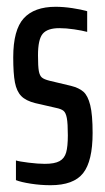

<svg xmlns="http://www.w3.org/2000/svg" viewBox="-20 -538 310 566"><path d="M27 -7V-65Q36 -62 64 -58.5Q92 -55 112 -55Q141 -55 155.5 -63Q170 -71 175 -88.5Q180 -106 180 -139Q180 -174 177 -190Q174 -206 167 -211.5Q160 -217 145 -220L84 -234Q56 -241 42.5 -255Q29 -269 24 -295Q19 -321 19 -369Q19 -450 50 -484Q81 -518 144 -518Q167 -518 193.5 -514Q220 -510 237 -505V-444Q222 -448 198.5 -451.5Q175 -455 155 -455Q120 -455 106 -438.5Q92 -422 92 -375Q92 -342 94.5 -328.5Q97 -315 103.5 -309.5Q110 -304 126 -300L189 -285Q213 -279 226 -267.5Q239 -256 246 -228Q253 -200 253 -146Q253 -63 225 -27.5Q197 8 129 8Q100 8 71 3.5Q42 -1 27 -7Z"/></svg>

Font: Saira Ultra Condensed Medium
Style: Regular
Weight: 500
Width: 1
Designer: Hector Gatti with collaboration of the Omnibus-Type team
Foundry: Omnibus-Type
Version: Version 1.001; ttfautohint (v1.8)